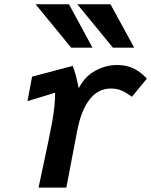

<svg xmlns="http://www.w3.org/2000/svg" viewBox="-20 -854 688 874"><path d="M142 -834.5H294L401 -637H304ZM332 -834.5H483L591 -637H494ZM177.5 -103.5Q206 -236 216.5 -293.5Q231 -371.5 231 -432L105 -393.5L126 -505L311 -554Q325 -520 338.5 -452Q364 -504 412 -531Q460 -558 513 -558Q558.5 -558 591 -541Q623.5 -524 648.5 -496L580.5 -413.5Q558 -430.5 535.8 -440.8Q513.5 -451 484.5 -451Q426.5 -451 387.8 -401.2Q349 -351.5 331 -256.5L282 0H155.5Q166.5 -52 177.5 -103.5Z"/></svg>

Font: JuliaMono
Style: Bold Italic
Weight: 700
Italic angle: -9°
Monospace: yes
Designer: cormullion
Foundry: corm
Version: Version 0.057; ttfautohint (v1.8.4)